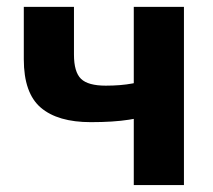

<svg xmlns="http://www.w3.org/2000/svg" viewBox="-20 -535 615 555"><path d="M193.8 -377.2Q193.8 -326.9 214.2 -307.1Q234.6 -287.4 285.6 -287.4Q329.1 -287.4 362.7 -293.7Q396.2 -300 439.2 -310.8V-205.3Q397.7 -196 352.9 -189Q308.1 -181.9 242.7 -181.9Q147 -181.9 97.9 -223.9Q48.8 -265.9 48.8 -363.5V-515.1H193.8ZM511.7 -515.1V0H366.7V-515.1Z"/></svg>

Font: RobotoFlex
Style: Regular
Weight: 400
Designer: Berlow after Robertson
Foundry: Google
Version: Version 2.136